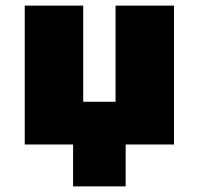

<svg xmlns="http://www.w3.org/2000/svg" viewBox="-20 -514 707 683"><path d="M240 0H68V-494H276V-152H391V-494H599V0H427V149H240Z"/></svg>

Font: Nunito Sans Heavy
Style: Regular
Weight: 400
Designer: Vernon Adams
Foundry: Vernon Adams
Version: Version 2.500